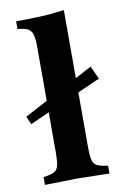

<svg xmlns="http://www.w3.org/2000/svg" viewBox="-83 -772 534 824"><g transform="rotate(-10 183.5 -359.5)"><path d="M32 -264 17 -299 326 -463 352 -406ZM45 3V-31L63 -34Q85 -38 96 -45.5Q107 -53 111 -71.5Q115 -90 115 -124V-593Q115 -637 102.5 -654.5Q90 -672 56 -675L45 -676V-710Q110 -710 158.5 -712.5Q207 -715 255 -722V-124Q255 -90 259 -71.5Q263 -53 274.5 -45.5Q286 -38 308 -34L326 -31V3L186 0Z"/></g></svg>

Font: Baskervville SC
Style: Regular
Weight: 400
Designer: Alexis Faudot, Rémi Forte, Morgane Pierson, Rafael Ribas, Tanguy Vanlaeys, Rosalie Wagner, Thomas Huot-Marchand
Foundry: ANRT
Version: Version 1.100